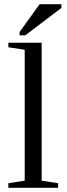

<svg xmlns="http://www.w3.org/2000/svg" viewBox="-20 -898 318 918"><path d="M179.2 -34.2 257.8 -22V0H20V-22L98.1 -34.2V-660.2L20 -671.9V-693.8H179.2ZM73.7 -729V-745.1L169.4 -877.9H273.4V-859.9L100.6 -729Z"/></svg>

Font: Liberation Serif
Style: Regular
Weight: 400
Designer: Steve Matteson
Foundry: Ascender Corporation
Version: Version 2.1.5